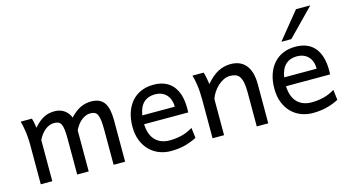

<svg xmlns="http://www.w3.org/2000/svg" viewBox="-85 -1112 2641 1455"><g transform="rotate(-15 1235.5 -384.5)"><path d="M461.4 0H371.1V-278.3Q371.1 -323.7 367.7 -351.8Q364.3 -379.9 356.2 -395.8Q348.1 -411.6 334.5 -417Q320.8 -422.4 300.3 -422.4Q282.2 -422.4 264.2 -415Q246.1 -407.7 229.7 -394.3Q213.4 -380.9 199.5 -362.5Q185.5 -344.2 175.8 -322.3V0H85.4V-300.3Q85.4 -372.6 77.1 -422.6Q68.8 -472.7 61 -498H148.9Q154.3 -482.4 158.2 -461.2Q162.1 -439.9 164.6 -422.4Q187 -448.2 207.5 -464.8Q228 -481.4 248.3 -491Q268.6 -500.5 288.6 -504.2Q308.6 -507.8 329.6 -507.8Q353.5 -507.8 373 -501Q392.6 -494.1 407.5 -482.9Q422.4 -471.7 433.1 -456.8Q443.8 -441.9 449.7 -425.8Q472.7 -450.7 494.1 -466.6Q515.6 -482.4 536.1 -491.5Q556.6 -500.5 576.4 -504.2Q596.2 -507.8 615.2 -507.8Q652.3 -507.8 677.7 -495.8Q703.1 -483.9 718.5 -460.4Q733.9 -437 740.5 -402.3Q747.1 -367.7 747.1 -322.3V0H656.7V-268.6Q656.7 -315.9 653.3 -345.7Q649.9 -375.5 641.8 -392.6Q633.8 -409.7 620.1 -416Q606.4 -422.4 585.9 -422.4Q567.9 -422.4 550.3 -415.3Q532.7 -408.2 516.4 -395.3Q500 -382.3 486.1 -363.8Q472.2 -345.2 461.4 -322.3Z M1103.5 -507.8Q1143.6 -507.8 1174.3 -498.3Q1205.1 -488.8 1227.5 -471.9Q1250 -455.1 1265.1 -432.6Q1280.3 -410.2 1289.3 -384.3Q1298.3 -358.4 1302.2 -330.3Q1306.2 -302.2 1306.2 -274.9Q1306.2 -268.1 1306.2 -255.9Q1306.2 -243.7 1305.7 -236.8H959.5Q960.9 -193.8 972.9 -162.1Q984.9 -130.4 1005.6 -109.6Q1026.4 -88.9 1054.4 -78.6Q1082.5 -68.4 1115.7 -68.4Q1163.1 -68.4 1208.5 -79.1Q1253.9 -89.8 1298.8 -117.2L1308.6 -36.6Q1282.7 -23.4 1257.8 -14.2Q1232.9 -4.9 1208 1Q1183.1 6.8 1157.5 9.5Q1131.8 12.2 1103.5 12.2Q1056.6 12.2 1014.2 -4.2Q971.7 -20.5 939.5 -52.5Q907.2 -84.5 888.2 -131.8Q869.1 -179.2 869.1 -241.7Q869.1 -302.2 885.5 -351.3Q901.9 -400.4 932.1 -435.3Q962.4 -470.2 1005.9 -489Q1049.3 -507.8 1103.5 -507.8ZM1096.2 -434.6Q1042.5 -434.6 1008.3 -403.1Q974.1 -371.6 963.4 -305.2H1218.3Q1218.3 -336.4 1209.2 -360.6Q1200.2 -384.8 1183.8 -401.4Q1167.5 -418 1145 -426.3Q1122.6 -434.6 1096.2 -434.6Z M1709 -507.8Q1787.1 -507.8 1828.6 -456.8Q1870.1 -405.8 1870.1 -305.2V0H1779.8V-268.6Q1779.8 -314.5 1773.7 -344.2Q1767.6 -374 1755.6 -391.4Q1743.7 -408.7 1725.3 -415.5Q1707 -422.4 1682.1 -422.4Q1655.8 -422.4 1630.6 -409.9Q1605.5 -397.5 1584.5 -377.7Q1563.5 -357.9 1547.4 -333Q1531.2 -308.1 1523.4 -283.2V0H1433.1V-300.3Q1433.1 -372.6 1425 -422.6Q1417 -472.7 1408.7 -498H1496.6Q1499.5 -490.2 1502.4 -477.8Q1505.4 -465.3 1507.8 -451.7Q1510.3 -438 1512.5 -424.8Q1514.6 -411.6 1516.1 -402.8Q1562.5 -458.5 1609.9 -483.2Q1657.2 -507.8 1709 -507.8Z M2216.8 -507.8Q2256.8 -507.8 2287.6 -498.3Q2318.4 -488.8 2340.8 -471.9Q2363.3 -455.1 2378.4 -432.6Q2393.6 -410.2 2402.6 -384.3Q2411.6 -358.4 2415.5 -330.3Q2419.4 -302.2 2419.4 -274.9Q2419.4 -268.1 2419.4 -255.9Q2419.4 -243.7 2418.9 -236.8H2072.8Q2074.2 -193.8 2086.2 -162.1Q2098.1 -130.4 2118.9 -109.6Q2139.6 -88.9 2167.7 -78.6Q2195.8 -68.4 2229 -68.4Q2276.4 -68.4 2321.8 -79.1Q2367.2 -89.8 2412.1 -117.2L2421.9 -36.6Q2396 -23.4 2371.1 -14.2Q2346.2 -4.9 2321.3 1Q2296.4 6.8 2270.8 9.5Q2245.1 12.2 2216.8 12.2Q2169.9 12.2 2127.4 -4.2Q2085 -20.5 2052.7 -52.5Q2020.5 -84.5 2001.5 -131.8Q1982.4 -179.2 1982.4 -241.7Q1982.4 -302.2 1998.8 -351.3Q2015.1 -400.4 2045.4 -435.3Q2075.7 -470.2 2119.1 -489Q2162.6 -507.8 2216.8 -507.8ZM2209.5 -434.6Q2155.8 -434.6 2121.6 -403.1Q2087.4 -371.6 2076.7 -305.2H2331.5Q2331.5 -336.4 2322.5 -360.6Q2313.5 -384.8 2297.1 -401.4Q2280.8 -418 2258.3 -426.3Q2235.8 -434.6 2209.5 -434.6ZM2409.2 -781.2 2204.1 -571.3H2126L2296.9 -781.2Z"/></g></svg>

Font: Andika DR AuSIL
Style: Regular
Weight: 400
Designer: Annie Olsen & Victor Gaultney
Foundry: SIL International
Version: Version 0.003